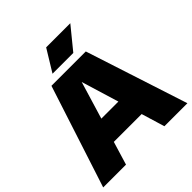

<svg xmlns="http://www.w3.org/2000/svg" viewBox="-244 -1131 1310 1310"><g transform="rotate(-45 411.0 -475.5)"><path d="M5 0 245.5 -740H577L817.5 0H595.5L544.5 -168.5H276L225 0ZM328 -341H492.5L410 -612.5ZM309 -793 405.5 -951H638.5L509.5 -793Z"/></g></svg>

Font: Encode Sans SemiExpanded SemiExpanded Black
Style: Regular
Weight: 900
Width: 6
Designer: Multiple Designers
Foundry: Impallari Type
Version: Version 3.000; ttfautohint (v1.8.3) -l 8 -r 50 -G 200 -x 14 